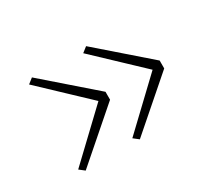

<svg xmlns="http://www.w3.org/2000/svg" viewBox="-87 -662 824 737"><g transform="rotate(-30 325.0 -293.5)"><path d="M350 -87 327 -105 548 -315 567 -276ZM567 -276H545V-311H567ZM548 -273 327 -482 350 -500 567 -311ZM110 -87 87 -105 308 -315 327 -276ZM327 -276H305V-311H327ZM308 -273 87 -482 110 -500 327 -311Z"/></g></svg>

Font: Trispace Thin
Style: Regular
Weight: 100
Designer: Tyler Finck
Foundry: Etcetera Type Company
Version: Version 1.210